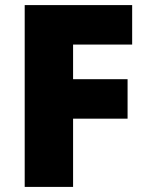

<svg xmlns="http://www.w3.org/2000/svg" viewBox="-20 -800 579 754"><path d="M267 -66V-334H481V-489H267V-625H499V-780H77V-66Z"/></svg>

Font: Noto Sans Malayalam UI Black
Style: Regular
Weight: 900
Designer: Jelle Bosma - Monotype Design Team
Foundry: Monotype Imaging Inc.
Version: Version 2.104